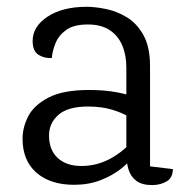

<svg xmlns="http://www.w3.org/2000/svg" viewBox="-20 -524 542 560"><path d="M232.9 -504.2Q257 -504.2 288.7 -497.8Q320.3 -491.5 349.7 -473.8Q379.1 -456.1 398.3 -421.7Q417.6 -387.2 417.6 -331.1V-38.8L484.1 -30.8Q484.1 -5.8 466.2 5Q448.2 15.8 423.3 15.8Q394.3 15.8 377.6 3.4Q361 -9.1 354.7 -30Q348.5 -50.9 348.5 -76.7V-327.2Q348.5 -363.4 336.4 -391.8Q324.3 -420.2 299.6 -436.4Q274.8 -452.6 236.2 -452.6Q195 -452.6 173 -436.6Q150.9 -420.6 141.8 -397.7Q132.7 -374.8 131.1 -354.9Q109.7 -353.3 92.4 -364.1Q75.2 -375 75.2 -404.5Q75.2 -446.7 118.8 -475.5Q162.4 -504.2 232.9 -504.2ZM240.4 -261.6Q285.1 -261.6 322.6 -254.5Q360.2 -247.4 384.3 -235.1L385.5 -158.3Q377.6 -170.1 357.4 -182.5Q337.2 -194.9 306.8 -204.1Q276.4 -213.3 236.7 -213.3Q178.2 -213.3 150.6 -189.2Q123 -165.1 123 -128.8Q123 -86.8 148.2 -63.4Q173.5 -39.9 217.2 -39.9Q262.4 -39.9 301.7 -61.2Q340.9 -82.6 368.6 -115.6L373.6 -74.5Q359.6 -53.1 334 -32.6Q308.3 -12 273.4 1.5Q238.5 15 196.3 15Q126.7 15 86.2 -20.4Q45.8 -55.8 45.8 -119.3Q45.8 -152.4 62.3 -184.8Q78.9 -217.2 121.4 -239.4Q164 -261.6 240.4 -261.6Z"/></svg>

Font: Karma Variable Light
Style: Regular
Weight: 300
Designer: Joana Correia
Foundry: Indian Type Foundry
Version: Version 3.000